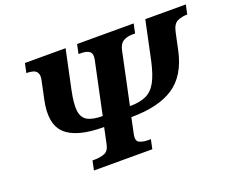

<svg xmlns="http://www.w3.org/2000/svg" viewBox="-114 -907 1335 1100"><g transform="rotate(-20 553.0 -357.0)"><path d="M286 0 298 -57H311Q345 -57 371 -67Q397 -77 405 -114L426 -214Q259 -214 193 -276.5Q127 -339 158 -481L180 -585Q187 -616 179 -631.5Q171 -647 153.5 -652Q136 -657 113 -657L125 -714H373L323 -478Q306 -398 311.5 -354.5Q317 -311 348.5 -293.5Q380 -276 440 -276L507 -593Q515 -630 498 -643.5Q481 -657 447 -657H431L443 -714H788L776 -657H761Q727 -657 704 -643.5Q681 -630 673 -593L606 -276Q667 -276 705.5 -294Q744 -312 768 -356Q792 -400 809 -478L859 -714H1106L1094 -657Q1060 -657 1033.5 -644.5Q1007 -632 997 -585L975 -481Q944 -337 850.5 -275.5Q757 -214 592 -214L571 -114Q564 -77 585.5 -67Q607 -57 641 -57H654L642 0Z"/></g></svg>

Font: Noto Serif ExtraBold
Style: Italic
Weight: 800
Italic angle: -12°
Designer: Monotype Design Team
Foundry: Monotype Imaging Inc.
Version: Version 2.013